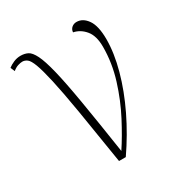

<svg xmlns="http://www.w3.org/2000/svg" viewBox="-152 -640 692 737"><g transform="rotate(-30 194.0 -272.0)"><path d="M165 0Q142 -146 126 -241.5Q110 -337 97.5 -392.5Q85 -448 75 -474.5Q65 -501 55 -508.5Q45 -516 34 -516Q26 -516 14.5 -512.5Q3 -509 -9 -499L-17 -518Q-7 -526 8 -532.5Q23 -539 39 -539Q57 -539 71 -532Q85 -525 98 -499Q111 -473 124.5 -418Q138 -363 154 -268.5Q170 -174 192 -29Q222 -74 254.5 -136Q287 -198 309 -268.5Q331 -339 331 -411Q331 -459 310 -484.5Q289 -510 259 -516Q260 -529 269 -536.5Q278 -544 290 -544Q318 -544 337.5 -516Q357 -488 357 -429Q357 -368 337 -295Q317 -222 280.5 -146.5Q244 -71 195 0Z"/></g></svg>

Font: Noto Serif Condensed Thin
Style: Regular
Weight: 100
Width: 3
Designer: Monotype Design Team
Foundry: Monotype Imaging Inc.
Version: Version 2.013; ttfautohint (v1.8.4.7-5d5b)